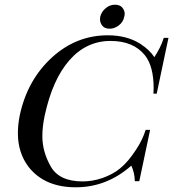

<svg xmlns="http://www.w3.org/2000/svg" viewBox="-20 -786 736 816"><path d="M446 -664Q425 -664 415 -676.5Q405 -689 405 -704Q405 -709 406 -715Q411 -736 429 -751Q447 -766 468 -766Q490 -766 500 -753.5Q510 -741 510 -728Q510 -722 508 -715Q504 -693 485.5 -678.5Q467 -664 446 -664ZM618 -234 572 -16H553Q552 -53 538 -82Q434 10 302 10Q170 10 102 -76Q56 -136 56 -220Q56 -256 64 -296Q96 -446 201 -542Q304 -636 438 -636Q519 -636 576 -600Q616 -574 636 -543Q649 -563 659 -583Q669 -603 676 -625H696L646 -388H632Q633 -400 633 -411Q633 -504 596 -551Q547 -612 450 -612Q347 -612 275 -530Q203 -448 170 -295Q160 -248 160 -207Q160 -141 196 -78Q232 -15 331 -15Q351 -15 372.5 -18.5Q394 -22 415.5 -29.5Q437 -37 456.5 -47.5Q476 -58 490 -70Q524 -97 559 -151Q586 -192 599 -234Z"/></svg>

Font: New Athena Unicode
Style: Italic
Weight: 400
Designer: J. Rusten 1997; rev. by R. Hancock 2001, 2002, rev. by D. Mastronarde 2002-2019
Foundry: Society for Classical Studies (formerly American Philological Association)
Version: Version 5.008